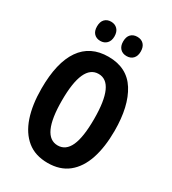

<svg xmlns="http://www.w3.org/2000/svg" viewBox="-219 -1029 1031 1152"><g transform="rotate(30 296.5 -452.5)"><path d="M550 -358Q550 -245 522.5 -162.5Q495 -80 439 -35Q383 10 297 10Q211 10 155 -35.5Q99 -81 71 -163.5Q43 -246 43 -359Q43 -539 107.5 -632Q172 -725 297 -725Q426 -725 488 -626.5Q550 -528 550 -358ZM185 -358Q185 -111 297 -111Q353 -111 380.5 -171.5Q408 -232 408 -358Q408 -606 297 -606Q185 -606 185 -358ZM145 -848Q145 -881 161.5 -898Q178 -915 205 -915Q232 -915 249 -897.5Q266 -880 266 -848Q266 -817 249 -799.5Q232 -782 205 -782Q178 -782 161.5 -799Q145 -816 145 -848ZM326 -848Q326 -881 342.5 -898Q359 -915 387 -915Q415 -915 431.5 -897.5Q448 -880 448 -848Q448 -817 431.5 -799.5Q415 -782 387 -782Q359 -782 342.5 -799.5Q326 -817 326 -848Z"/></g></svg>

Font: Noto Sans Lao UI ExtCond
Style: Bold
Weight: 700
Width: 2
Designer: Monotype Design Team
Foundry: Monotype Imaging Inc.
Version: Version 2.000; ttfautohint (v1.8.4.7-5d5b)